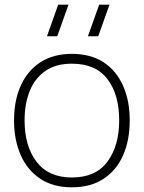

<svg xmlns="http://www.w3.org/2000/svg" viewBox="-20 -785 614 820"><path d="M399.5 -630H355.5L403.5 -765H447.5ZM224.5 -630H180.5L228.5 -765H272.5ZM287 15Q207 15 152 -21.5Q97 -58 68.5 -122.5Q40 -187 40 -271Q40 -356 69 -420Q98 -484 153.2 -519.5Q208.5 -555 287 -555Q367.5 -555 422.5 -518.8Q477.5 -482.5 505.8 -418.5Q534 -354.5 534 -271Q534 -185.5 505.5 -121.2Q477 -57 421.8 -21Q366.5 15 287 15ZM287 -27Q389 -27 439 -94.8Q489 -162.5 489 -271Q489 -381.5 438.8 -447.2Q388.5 -513 287 -513Q218.5 -513 173.8 -482Q129 -451 107 -396.5Q85 -342 85 -271Q85 -161 136.2 -94Q187.5 -27 287 -27Z"/></svg>

Font: Manrope ExtraLight
Style: Regular
Weight: 200
Designer: Mikhail Sharanda
Foundry: Mikhail Sharanda
Version: Version 4.505